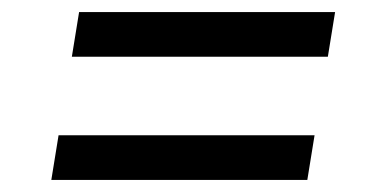

<svg xmlns="http://www.w3.org/2000/svg" viewBox="-20 -499 640 318"><path d="M99 -405 111 -479H535L523 -405ZM65 -201 77 -275H501L489 -201Z"/></svg>

Font: Iosevka SS04 Extended
Style: Italic
Weight: 400
Width: 7
Italic angle: -9°
Monospace: yes
Designer: Belleve Invis
Foundry: Belleve Invis
Version: Version 19.0.0; ttfautohint (v1.8.4)